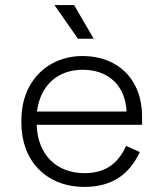

<svg xmlns="http://www.w3.org/2000/svg" viewBox="-20 -720 638 754"><path d="M312 14C441 14 498 -57 529 -123L475 -147C448 -87 403 -40 312 -40C205 -40 128 -109 124 -230H538V-262C538 -410 441 -500 305 -500C165 -500 64 -398 64 -249V-237C64 -88 162 14 312 14ZM125 -282C139 -387 208 -446 305 -446C403 -446 472 -387 477 -282ZM194 -700 286 -568H348L271 -700Z"/></svg>

Font: Meta Space Light
Style: Regular
Weight: 300
Designer: Meta Pool / Florian Karsten
Foundry: Meta Pool / Florian Karsten
Version: Version 2.000;Glyphs 3.1.1 (3137)